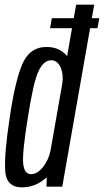

<svg xmlns="http://www.w3.org/2000/svg" viewBox="-20 -805 448 828"><path d="M196 -683.5 203.5 -726.5H298L308.5 -785H386.5L376 -726.5H408L400.5 -683.5H368.5L248.5 0H180.5L181.5 -40Q177.5 -36.5 173.5 -33.5Q129 3 75 3Q6 3 2.2 -70.5Q-1.5 -144 21 -291.5Q43.5 -449.5 75.2 -526Q107 -602.5 181 -602.5Q234.5 -602.5 267 -566Q268 -564.5 269.5 -563L290.5 -683.5ZM197.5 -153.5 249 -446.5Q254 -484 242 -513Q228.5 -545 200.5 -545Q168 -545 145.8 -497.5Q123.5 -450 99.5 -294.5Q75.5 -145.5 80 -99.8Q84.5 -54 114 -54Q142 -54 166.5 -86Q189 -115.5 197.5 -153.5Z"/></svg>

Font: Anybody Condensed Regular
Style: Italic
Weight: 400
Width: 3
Italic angle: -10°
Designer: Tyler Finck
Foundry: Etcetera Type Company
Version: Version 1.010; ttfautohint (v1.8.3) -l 8 -r 50 -G 200 -x 14 